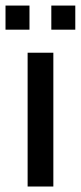

<svg xmlns="http://www.w3.org/2000/svg" viewBox="-26 -680 294 700"><path d="M-5.9 -571.8V-659.7H81.5V-571.8ZM161.1 -571.8V-659.7H248.5V-571.8ZM74.7 0V-487.8H168.5V0Z"/></svg>

Font: Acari Sans Medium
Style: Regular
Weight: 500
Designer: Alfredo Marco Pradil and Stefan Peev
Foundry: Hanken Design Co.
Version: Version 1.045